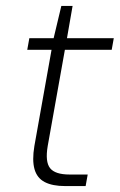

<svg xmlns="http://www.w3.org/2000/svg" viewBox="-20 -628 404 648"><path d="M200 0Q157 0 131 -13.5Q105 -27 96.5 -57Q88 -87 96 -135L154 -460H72L79 -499H161L187 -608H225L206 -499H364L357 -460H199L141 -135Q132 -82 149 -60.5Q166 -39 215 -39H276L269 0Z"/></svg>

Font: DM Sans 20pt ExtraLight
Style: Italic
Weight: 250
Italic angle: -10°
Version: Version 4.004;gftools[0.9.30]